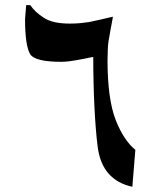

<svg xmlns="http://www.w3.org/2000/svg" viewBox="-20 -711 626 748"><path d="M82 -690.9H98.1Q107.4 -676.8 120.6 -664.8Q133.8 -652.8 150.9 -641.6Q185.1 -619.1 252 -619.1Q273.4 -619.1 292.2 -620.8Q311 -622.6 326.7 -625Q342.3 -627.9 366 -633.5Q389.6 -639.2 419.9 -646Q419.4 -642.6 418 -634.5Q416.5 -626.5 414.6 -616.2Q412.6 -606 410.6 -595Q408.7 -584 407 -574.5Q405.3 -564.9 404.1 -558.1Q402.8 -551.3 402.8 -549.8Q400.4 -535.2 399.9 -516.6Q399.4 -498 398.9 -476.1Q398.9 -325.7 430.7 -243.7Q461.9 -164.1 507.3 -127.4L495.6 16.6Q436.5 3.9 402.6 -35.2Q368.7 -74.2 360.4 -140.1Q356.4 -170.9 353.3 -210.2Q350.1 -249.5 347.9 -294.4Q345.7 -339.4 344.5 -388.7Q343.3 -438 343.3 -489.3Q328.6 -486.3 313 -483.2Q297.4 -480 281.2 -477.1Q265.1 -474.1 249.3 -472.2Q233.4 -470.2 218.3 -470.2Q118.2 -470.2 98.1 -499Q88.4 -514.2 83 -548.3Q77.6 -582.5 77.6 -637.2Z"/></svg>

Font: XB Zar
Style: Bold
Weight: 700
Designer: Behnam
Foundry: Irmug
Version: Version 8.005 2009